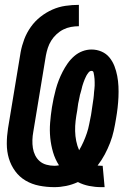

<svg xmlns="http://www.w3.org/2000/svg" viewBox="-20 -763 540 791"><path d="M397 8Q372 8 347 3Q322 -2 301 -13Q277 -2 252.5 3Q228 8 204 8Q172 8 141.5 2Q111 -4 85.5 -19Q60 -34 42.5 -58Q25 -82 16.5 -110.5Q8 -139 8 -170.5Q8 -202 13 -234L65 -548Q70 -575 80 -601.5Q90 -628 107 -652Q124 -676 147 -694Q170 -712 196 -723.5Q222 -735 250 -739Q278 -743 305 -743V-655Q289 -655 272.5 -652Q256 -649 241 -641.5Q226 -634 213 -622Q200 -610 191 -595.5Q182 -581 177 -565.5Q172 -550 169 -534L117 -219Q114 -203 113.5 -186Q113 -169 115.5 -153Q118 -137 125 -123Q132 -109 143.5 -99Q155 -89 171 -84.5Q187 -80 204 -80Q209 -80 213.5 -80.5Q218 -81 223 -82Q207 -107 198.5 -136Q190 -165 187 -195.5Q184 -226 186.5 -257.5Q189 -289 194 -321Q197 -340 201 -358.5Q205 -377 210 -395.5Q215 -414 222 -432Q229 -450 238 -467.5Q247 -485 258.5 -501.5Q270 -518 285.5 -531.5Q301 -545 319.5 -552Q338 -559 357 -559Q379 -559 398.5 -550.5Q418 -542 431 -526Q444 -510 451.5 -490.5Q459 -471 463 -450Q467 -429 468 -407Q469 -385 468 -363Q467 -341 464.5 -319Q462 -297 458 -274Q454 -249 448.5 -224Q443 -199 433.5 -174.5Q424 -150 411.5 -126.5Q399 -103 382 -81Q386 -81 390 -80.5Q394 -80 398 -80H403L411 8ZM306 -144Q316 -161 324 -179Q332 -197 338 -215Q344 -233 347.5 -251.5Q351 -270 355 -289Q356 -295 357 -302Q358 -309 359 -316Q360 -323 361 -329.5Q362 -336 363 -343Q364 -350 365 -356.5Q366 -363 366.5 -370Q367 -377 367.5 -383.5Q368 -390 369 -397Q370 -404 370 -410.5Q370 -417 370 -424Q370 -431 369.5 -437.5Q369 -444 368 -450.5Q367 -457 365.5 -464Q364 -471 357 -471Q350 -471 344.5 -464Q339 -457 335.5 -450.5Q332 -444 329 -436.5Q326 -429 323.5 -422Q321 -415 319 -408Q317 -401 315.5 -393.5Q314 -386 311.5 -379Q309 -372 308 -364.5Q307 -357 305 -350Q303 -343 302 -336Q301 -329 300 -321.5Q299 -314 298 -307Q294 -286 291.5 -265Q289 -244 289.5 -223Q290 -202 294 -182Q298 -162 306 -144Z"/></svg>

Font: Iosevka Term Curly XBd Obl
Style: Regular
Weight: 800
Italic angle: -9°
Designer: Belleve Invis
Foundry: Belleve Invis
Version: Version 32.3.0